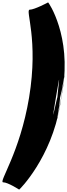

<svg xmlns="http://www.w3.org/2000/svg" viewBox="-44 -1114 560 1604"><path d="M116 470C120 470 385 203 458 -235C533 -685 385 187 453 -245C499 -690 346 163 423 -299C502 -774 371 79 471 -353C549 -798 406 76 479 -362C554 -812 362 -1094 358 -1094C358 -1094 244 -1033 204 -1033C164 -1033 280 -787 199 -299C122 164 -58 409 -18 409C22 409 116 470 116 470Z"/></svg>

Font: PlasticEraser
Style: It
Weight: 400
Foundry: Cannot Into Space Fonts
Version: Version 0.43